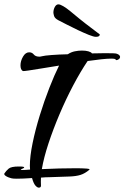

<svg xmlns="http://www.w3.org/2000/svg" viewBox="-21 -815 571 881"><path d="M157 46Q150 46 141.5 36.5Q133 27 126 2Q84 5 56 5Q47 5 40.5 4.5Q34 4 31 3Q27 2 18.5 -1Q10 -4 3.5 -9Q-3 -14 -1 -19Q7 -31 18.5 -41Q30 -51 65 -51Q79 -51 84.5 -50Q90 -49 90 -47Q90 -44 82 -41Q74 -38 74 -36Q74 -35 83 -35Q88 -35 97 -35.5Q106 -36 117 -37Q117 -41 116.5 -45.5Q116 -50 116 -54Q116 -97 128.5 -158Q141 -219 161.5 -285.5Q182 -352 205.5 -412Q229 -472 250 -514Q207 -507 170 -501Q133 -495 110 -491.5Q87 -488 84 -489Q73 -495 73 -515Q73 -535 84.5 -555Q96 -575 113 -575Q126 -575 134 -565Q142 -555 160 -555Q162 -555 165 -555.5Q168 -556 172 -557Q183 -560 215.5 -562.5Q248 -565 290 -566Q305 -576 322 -579.5Q339 -583 355 -583Q372 -583 384.5 -579.5Q397 -576 401 -570Q418 -570 432.5 -570.5Q447 -571 460 -571Q483 -571 498 -570.5Q513 -570 516 -568Q524 -565 527 -561Q530 -557 530 -554Q530 -546 521 -541.5Q512 -537 510 -541Q510 -546 489 -546Q472 -546 444 -543Q416 -540 381 -535Q348 -486 314.5 -422.5Q281 -359 252 -290.5Q223 -222 201.5 -157Q180 -92 171 -39Q209 -41 250.5 -42Q292 -43 326 -43Q357 -43 375.5 -41.5Q394 -40 389 -36Q369 -19 348.5 -12.5Q328 -6 296 -5Q264 -4 208 -2Q198 -2 187.5 -1.5Q177 -1 167 0Q166 19 167 37Q167 46 157 46ZM419 -646Q409 -646 386.5 -655Q364 -664 336.5 -677Q309 -690 285 -702.5Q261 -715 247 -722Q230 -731 227 -742Q224 -753 224 -757Q224 -771 230.5 -783Q237 -795 247 -795Q255 -795 269.5 -786.5Q284 -778 301 -764Q319 -749 343.5 -729Q368 -709 393.5 -690Q419 -671 437 -657Q437 -646 419 -646Z"/></svg>

Font: Grechen Fuemen
Style: Regular
Weight: 400
Designer: Robert E. Leuschke
Foundry: Robert E. Leuschke
Version: Version 1.010; ttfautohint (v1.8.3)